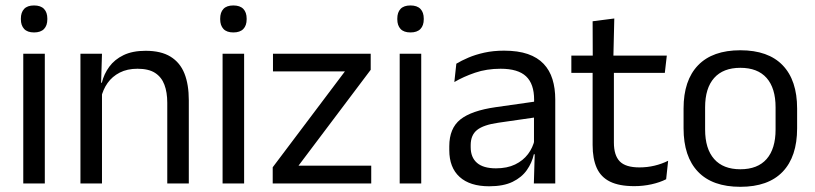

<svg xmlns="http://www.w3.org/2000/svg" viewBox="-20 -690 3064 722"><path d="M67.5 0V-488H148.5V0ZM108 -568Q83 -568 70.8 -581.2Q58.5 -594.5 58.5 -617.5V-620Q58.5 -643.5 70.8 -656.5Q83 -669.5 108 -669.5Q133 -669.5 145.5 -656.5Q158 -643.5 158 -620V-617.5Q158 -594 145.5 -581Q133 -568 108 -568Z M609 0V-303.5Q609 -343 598.2 -371.5Q587.5 -400 563.2 -415.8Q539 -431.5 497 -431.5Q458.5 -431.5 430.2 -417Q402 -402.5 384.5 -377.8Q367 -353 360 -321.5L345.5 -379H363Q371 -412 391 -439.2Q411 -466.5 444.8 -482.8Q478.5 -499 527.5 -499Q585.5 -499 621.2 -477Q657 -455 673.5 -413.8Q690 -372.5 690 -312.5V0ZM282.5 0V-488H363.5L360 -371L363.5 -366.5V0Z M817 0V-488H898V0ZM857.5 -568Q832.5 -568 820.2 -581.2Q808 -594.5 808 -617.5V-620Q808 -643.5 820.2 -656.5Q832.5 -669.5 857.5 -669.5Q882.5 -669.5 895 -656.5Q907.5 -643.5 907.5 -620V-617.5Q907.5 -594 895 -581Q882.5 -568 857.5 -568Z M1376 -67V0H1005.5V-61L1277 -421.5H1006.5V-488H1374V-427.5L1102.5 -67Z M1483 0V-488H1564V0ZM1523.5 -568Q1498.5 -568 1486.2 -581.2Q1474 -594.5 1474 -617.5V-620Q1474 -643.5 1486.2 -656.5Q1498.5 -669.5 1523.5 -669.5Q1548.5 -669.5 1561 -656.5Q1573.5 -643.5 1573.5 -620V-617.5Q1573.5 -594 1561 -581Q1548.5 -568 1523.5 -568Z M1987.5 0 1991 -118.5 1988 -131V-286.5L1988.5 -315Q1988.5 -374.5 1958.2 -403Q1928 -431.5 1862.5 -431.5Q1810 -431.5 1766.2 -416.5Q1722.5 -401.5 1688.5 -381.5L1696 -450.5Q1715 -462 1741.2 -473.2Q1767.5 -484.5 1801.2 -492Q1835 -499.5 1875.5 -499.5Q1928 -499.5 1964.8 -486.8Q2001.5 -474 2024.2 -450Q2047 -426 2057.5 -392Q2068 -358 2068 -316V0ZM1819.5 10.5Q1747 10.5 1708.2 -24.8Q1669.5 -60 1669.5 -125.5V-140Q1669.5 -207.5 1711.2 -240.8Q1753 -274 1844 -287L1998.5 -309L2003 -250L1854 -228.5Q1798 -220.5 1774 -201.2Q1750 -182 1750 -144.5V-136.5Q1750 -98 1773.8 -77.5Q1797.5 -57 1845 -57Q1887 -57 1917 -71.5Q1947 -86 1965.5 -110.5Q1984 -135 1990.5 -165L2003 -110H1987.5Q1980.5 -78 1961.2 -50.5Q1942 -23 1907.5 -6.2Q1873 10.5 1819.5 10.5Z M2365 10Q2308.5 10 2274 -7Q2239.5 -24 2224 -58.5Q2208.5 -93 2208.5 -144.5V-452.5H2288.5V-154Q2288.5 -106 2310.5 -83.2Q2332.5 -60.5 2384.5 -60.5Q2414 -60.5 2441.2 -67Q2468.5 -73.5 2492.5 -85.5L2485 -16Q2461.5 -4 2430 3Q2398.5 10 2365 10ZM2128.5 -416V-481H2487.5L2480 -416ZM2209 -473 2208.5 -610 2290 -620.5 2286.5 -473Z M2764 12.5Q2659 12.5 2604.8 -44.2Q2550.5 -101 2550.5 -207.5V-282Q2550.5 -388 2605 -444.5Q2659.5 -501 2764 -501Q2869 -501 2923.2 -444.5Q2977.5 -388 2977.5 -282V-207.5Q2977.5 -101 2923.2 -44.2Q2869 12.5 2764 12.5ZM2764 -53.5Q2829 -53.5 2862.8 -92Q2896.5 -130.5 2896.5 -203V-286.5Q2896.5 -358.5 2862.8 -396.8Q2829 -435 2764 -435Q2699.5 -435 2665.5 -396.8Q2631.5 -358.5 2631.5 -286.5V-203Q2631.5 -130.5 2665.5 -92Q2699.5 -53.5 2764 -53.5Z"/></svg>

Font: Anek Gurmukhi Medium
Style: Regular
Weight: 400
Version: Version 1.003